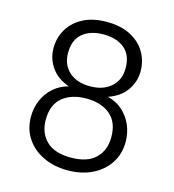

<svg xmlns="http://www.w3.org/2000/svg" viewBox="-108 -803 822 905"><g transform="rotate(15 303.0 -350.0)"><path d="M303 12Q236 12 183.5 -13.5Q131 -39 101.5 -84Q72 -129 72 -188Q72 -232 88.5 -270Q105 -308 136 -335Q167 -362 208 -372Q151 -391 121 -433.5Q91 -476 91 -528Q91 -578 115.5 -620Q140 -662 187.5 -687Q235 -712 303 -712Q372 -712 419.5 -687Q467 -662 491.5 -620Q516 -578 516 -528Q516 -476 485.5 -433.5Q455 -391 398 -372Q440 -362 470.5 -335Q501 -308 517.5 -270Q534 -232 534 -188Q534 -129 504.5 -84Q475 -39 423 -13.5Q371 12 303 12ZM303 -50Q383 -50 423 -89Q463 -128 463 -192Q463 -265 419.5 -301.5Q376 -338 303 -338Q230 -338 186.5 -301.5Q143 -265 143 -192Q143 -128 183 -89Q223 -50 303 -50ZM303 -398Q367 -398 405.5 -432Q444 -466 444 -524Q444 -587 406 -619Q368 -651 303 -651Q239 -651 201 -619Q163 -587 163 -524Q163 -466 201 -432Q239 -398 303 -398Z"/></g></svg>

Font: DM Sans 9pt Light
Style: Regular
Weight: 300
Version: Version 4.004;gftools[0.9.30]